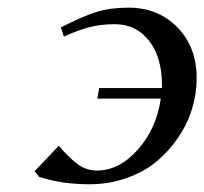

<svg xmlns="http://www.w3.org/2000/svg" viewBox="-20 -474 531 499"><path d="M69.8 -28.8 132.8 -95.2Q159.7 -63.5 182.1 -47.1Q204.6 -30.8 231.9 -30.8Q290.5 -30.8 338.9 -85.9Q387.2 -141.1 397.9 -217.8H232.9L237.8 -245.1H400.9V-252.9Q400.9 -326.2 366.9 -368.7Q333 -411.1 278.8 -411.1Q241.7 -411.1 212.2 -403.3Q182.6 -395.5 146 -378.9L138.2 -402.8Q194.8 -431.6 230.7 -442.9Q266.6 -454.1 314 -454.1Q391.1 -454.1 441.2 -402.8Q491.2 -351.6 491.2 -270Q491.2 -231.9 479.7 -193.1Q468.3 -154.3 444.6 -118.7Q420.9 -83 388.2 -55.4Q355.5 -27.8 309.8 -11.5Q264.2 4.9 211.9 4.9Q141.6 4.9 82 -14.2Z"/></svg>

Font: Dehuti
Style: Bold-Italic
Weight: 700
Version: Version 1.2